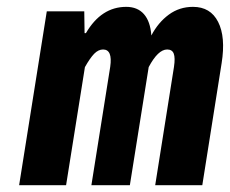

<svg xmlns="http://www.w3.org/2000/svg" viewBox="-20 -543 674 563"><path d="M36.1 0 117.2 -509.8H227.1L228 -445.8H231.9Q276.9 -522.9 350.1 -522.9Q383.3 -522.9 402.1 -501.5Q420.9 -480 423.8 -439Q443.8 -477.1 474.9 -500Q505.9 -522.9 545.9 -522.9Q597.2 -522.9 619.6 -478.8Q642.1 -434.6 629.9 -357.9L573.2 0H435.1L490.2 -347.2Q494.1 -373.5 489.5 -385.7Q484.9 -397.9 470.2 -397.9Q443.4 -397.9 416 -346.2L360.8 0H248L303.2 -347.2Q310.5 -397.9 282.2 -397.9Q268.6 -397.9 256.3 -385.5Q244.1 -373 229 -346.2L173.8 0Z"/></svg>

Font: Office Code Pro D Bold Italic
Style: Regular
Weight: 700
Italic angle: -9°
Designer: Nathan Rutzky & Paul D. Hunt
Foundry: Adobe Systems Incorporated
Version: Version 1.004;PS 001.004;hotconv 1.0.70;makeotf.lib2.5.58329